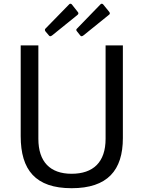

<svg xmlns="http://www.w3.org/2000/svg" viewBox="-20 -981 754 1011"><path d="M358 -958C354 -962 348 -963 344 -958L219 -830C216 -827 215 -821 220 -815L237 -795C242 -788 247 -789 255 -795L385 -900C395 -907 395 -913 388 -920ZM523 -958C519 -962 514 -963 509 -958L385 -830C381 -827 380 -821 386 -815L402 -795C407 -788 412 -789 420 -795L550 -900C561 -907 560 -913 554 -920ZM627 -254V-742H536V-250C536 -127 471 -66 357 -66C244 -66 182 -129 182 -250V-742H89V-264C89 -86 167 10 357 10C546 10 627 -84 627 -254Z"/></svg>

Font: 18Franklin
Style: Regular
Weight: 400
Designer: Pablo Impallari, Rodrigo Fuenzalida (Modified by Dan O. Williams)
Version: Version 0.025;PS 000.025;hotconv 1.0.88;makeotf.lib2.5.64775